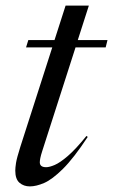

<svg xmlns="http://www.w3.org/2000/svg" viewBox="-20 -655 404 685"><path d="M131 -117Q125.5 -100 123.8 -90.8Q122 -81.5 122 -76Q122 -58.5 144.5 -58.5Q156.5 -58.5 175.2 -66.5Q194 -74.5 222 -98.5Q250 -122.5 288.5 -170L293 -166.5Q242.5 -90 204.2 -52.2Q166 -14.5 137.5 -2.2Q109 10 86.5 10Q64.5 10 49.5 -3Q34.5 -16 34.5 -46.5Q34.5 -56.5 37.2 -74Q40 -91.5 52.5 -131L166.5 -486H73L81 -512H174.5L214 -635H297L257.5 -512H363.5L357 -486H249.5Z"/></svg>

Font: Newsreader Display
Style: Italic
Weight: 400
Italic angle: -17°
Designer: Hugues Gentile
Foundry: Production Type
Version: Version 1.001